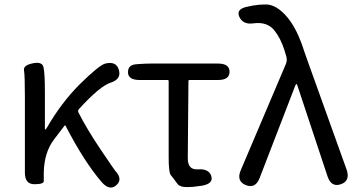

<svg xmlns="http://www.w3.org/2000/svg" viewBox="-20 -829 1611 864"><path d="M504 4Q474 31 439 -8Q360 -99 275 -263Q273 -267 270 -263L222 -200Q179 -142 177 -54Q177 -28 177 -14Q177 0 135 0Q92 0 92 -52V-394Q92 -490 88 -512.5Q84 -535 127 -544Q169 -553 175.5 -527.5Q182 -502 182 -416V-251Q182 -246 184 -246Q186 -246 192 -256Q255 -365 336 -447Q426 -536 454 -543Q504 -555 515 -514Q527 -473 478 -457Q430 -442 336 -339Q329 -332 333 -323Q371 -248 431 -159Q495 -64 498 -61Q534 -23 504 4Z M878 8Q850 13 821 13Q790 13 779 -1Q764 -22 748 -42Q739 -54 739 -122V-464Q739 -469 734 -469H608Q557 -469 556 -503Q555 -538 595 -540L608 -541Q635 -543 662 -543H961Q1013 -543 1013 -506Q1013 -469 961 -469H833Q828 -469 828 -464L825 -116Q825 -63 872 -67Q921 -70 931 -36Q941 -2 887 7Z M1148 -27Q1129 21 1086 4Q1043 -14 1063 -62L1266 -540Q1273 -556 1269 -573Q1267 -579 1260 -603Q1243 -657 1214 -693Q1182 -732 1121 -724Q1074 -717 1057 -753Q1041 -789 1094 -799L1118 -804Q1147 -809 1176 -809Q1225 -809 1274 -750Q1318 -697 1349 -598Q1357 -574 1366 -550L1540 -65Q1557 -15 1514 0Q1471 15 1454 -35L1319 -442Q1316 -451 1314 -451Q1312 -451 1308 -442Z"/></svg>

Font: Resource Han Rounded CN
Style: Regular
Weight: 400
Designer: Cyano Hao (round all glyphs); Ryoko NISHIZUKA  (kana, bopomofo & ideographs); Paul D. Hunt (Latin, Greek & Cyrillic); Sa
Foundry: Cyano Hao
Version: 0.990